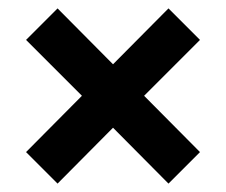

<svg xmlns="http://www.w3.org/2000/svg" viewBox="-20 -515 538 457"><path d="M117 -78 42 -153 175 -287 42 -420 117 -495 249 -362 381 -495 456 -420 323 -287 456 -153 381 -78 249 -211Z"/></svg>

Font: Nunito Sans 7pt Condensed Black
Style: Regular
Weight: 900
Width: 3
Designer: Vernon Adams
Foundry: Vernon Adams
Version: Version 3.101;gftools[0.9.27]